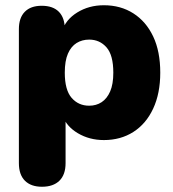

<svg xmlns="http://www.w3.org/2000/svg" viewBox="-20 -523 660 732"><path d="M140 189Q98 189 75 166Q52 143 52 99V-412Q52 -455 74.5 -478Q97 -501 139 -501Q182 -501 204.5 -478Q227 -455 227 -412V-354L216 -403Q230 -448 274.5 -475.5Q319 -503 376 -503Q440 -503 488.5 -472Q537 -441 564 -384Q591 -327 591 -246Q591 -167 564 -109Q537 -51 488.5 -20Q440 11 376 11Q321 11 277 -15Q233 -41 218 -83H230V99Q230 143 206.5 166Q183 189 140 189ZM320 -120Q347 -120 367.5 -133.5Q388 -147 400 -174.5Q412 -202 412 -246Q412 -313 386 -342.5Q360 -372 320 -372Q293 -372 272 -359Q251 -346 239 -318.5Q227 -291 227 -246Q227 -180 253 -150Q279 -120 320 -120Z"/></svg>

Font: Nunito ExtraLight Black
Style: Regular
Weight: 900
Version: Version 3.602